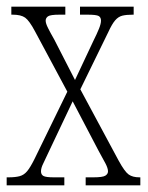

<svg xmlns="http://www.w3.org/2000/svg" viewBox="-20 -556 444 576"><path d="M0 0V-24H6Q26 -24 39 -27.5Q52 -31 61.5 -42.5Q71 -54 83 -78L182 -281L85 -462Q68 -494 55.5 -503Q43 -512 18 -512H14V-536H176V-512H159Q131 -512 124 -507Q117 -502 117 -494Q117 -486 124 -472Q131 -458 143 -437L205 -316L260 -433Q271 -455 277 -470Q283 -485 283 -494Q283 -504 276 -508Q269 -512 242 -512H220V-536H381V-512H379Q359 -512 347 -509Q335 -506 325.5 -495Q316 -484 305 -460L221 -288L336 -74Q354 -41 366 -32.5Q378 -24 398 -24H401V0H237V-24H260Q288 -24 296 -29Q304 -34 304 -42Q304 -51 296.5 -65.5Q289 -80 275 -105L198 -252L126 -100Q116 -78 109.5 -65Q103 -52 103 -42Q103 -32 110.5 -28Q118 -24 141 -24H173V0Z"/></svg>

Font: Noto Serif Ethiopic ExtraCondensed ExtraLight
Style: Regular
Weight: 200
Width: 2
Designer: Monotype Design Team
Foundry: Monotype Imaging Inc.
Version: Version 2.102; ttfautohint (v1.8.4.7-5d5b)